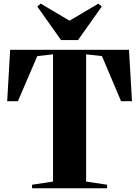

<svg xmlns="http://www.w3.org/2000/svg" viewBox="-20 -1010 746 1030"><path d="M264.5 -36V-718.5L180 -709L76 -467H18.5L34.5 -743H672L688 -467H629.5L527 -709L442 -718.5V-36L554.5 -19V0H152V-19ZM307.5 -795 180 -975 198.5 -990.5 353 -899 507.5 -990.5 526 -975 398.5 -795Z"/></svg>

Font: Merriweather 144pt ExtraBold
Style: Regular
Weight: 800
Version: Version 2.100